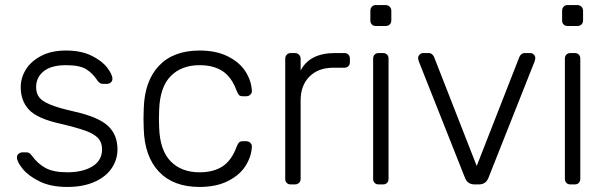

<svg xmlns="http://www.w3.org/2000/svg" viewBox="-20 -730 2398 760"><path d="M246 10Q181 10 136.5 -12Q92 -34 69.5 -62Q47 -90 47 -107Q47 -116 54 -121.5Q61 -127 69 -127H84Q91 -127 95.5 -124.5Q100 -122 106 -114Q128 -83 159.5 -65.5Q191 -48 246 -48Q308 -48 346 -71.5Q384 -95 384 -139Q384 -166 368.5 -183Q353 -200 318.5 -212.5Q284 -225 216 -241Q127 -261 94.5 -296Q62 -331 62 -385Q62 -422 82.5 -455Q103 -488 143.5 -509Q184 -530 241 -530Q301 -530 342.5 -509.5Q384 -489 404.5 -462Q425 -435 425 -418Q425 -409 418.5 -403.5Q412 -398 403 -398H388Q374 -398 366 -411Q346 -441 320.5 -456.5Q295 -472 241 -472Q183 -472 153 -448Q123 -424 123 -385Q123 -361 135 -345Q147 -329 180 -315.5Q213 -302 276 -288Q369 -267 407 -232Q445 -197 445 -139Q445 -98 422 -64Q399 -30 354 -10Q309 10 246 10Z M770 10Q666 10 609 -50.5Q552 -111 549 -220L548 -260L549 -300Q552 -409 609 -469.5Q666 -530 770 -530Q836 -530 882.5 -506.5Q929 -483 952 -446.5Q975 -410 977 -371Q977 -370 977 -369Q977 -361 970.5 -355Q964 -349 955 -349H941Q931 -349 926.5 -353.5Q922 -358 917 -370Q897 -425 861 -448.5Q825 -472 770 -472Q698 -472 655.5 -428.5Q613 -385 610 -295L609 -260L610 -225Q613 -135 655.5 -91.5Q698 -48 770 -48Q825 -48 861 -71.5Q897 -95 917 -150Q922 -162 926.5 -166.5Q931 -171 941 -171H955Q964 -171 970.5 -165Q977 -159 977 -151Q977 -150 977 -149Q975 -110 952 -73.5Q929 -37 882.5 -13.5Q836 10 770 10Z M1131 0Q1121 0 1115 -6Q1109 -12 1109 -22V-497Q1109 -507 1115 -513.5Q1121 -520 1131 -520H1147Q1157 -520 1163.5 -513.5Q1170 -507 1170 -497V-451Q1206 -520 1306 -520H1343Q1353 -520 1359 -514Q1365 -508 1365 -498V-484Q1365 -474 1359 -468Q1353 -462 1343 -462H1300Q1240 -462 1205 -427Q1170 -392 1170 -332V-22Q1170 -12 1163.5 -6Q1157 0 1147 0Z M1468 -627Q1458 -627 1452 -633Q1446 -639 1446 -649V-687Q1446 -697 1452 -703.5Q1458 -710 1468 -710H1506Q1516 -710 1522.5 -703.5Q1529 -697 1529 -687V-649Q1529 -639 1522.5 -633Q1516 -627 1506 -627ZM1479 0Q1469 0 1463 -6Q1457 -12 1457 -22V-498Q1457 -508 1463 -514Q1469 -520 1479 -520H1496Q1506 -520 1512 -514Q1518 -508 1518 -498V-22Q1518 -12 1512 -6Q1506 0 1496 0Z M1859 0Q1831 0 1821 -25L1637 -489L1635 -500Q1635 -508 1641 -514Q1647 -520 1655 -520H1676Q1685 -520 1690.5 -515Q1696 -510 1698 -505L1867 -73L2036 -505Q2038 -510 2043.5 -515Q2049 -520 2058 -520H2079Q2087 -520 2093 -514Q2099 -508 2099 -500L2097 -489L1913 -25Q1903 0 1875 0Z M2227 -627Q2217 -627 2211 -633Q2205 -639 2205 -649V-687Q2205 -697 2211 -703.5Q2217 -710 2227 -710H2265Q2275 -710 2281.5 -703.5Q2288 -697 2288 -687V-649Q2288 -639 2281.5 -633Q2275 -627 2265 -627ZM2238 0Q2228 0 2222 -6Q2216 -12 2216 -22V-498Q2216 -508 2222 -514Q2228 -520 2238 -520H2255Q2265 -520 2271 -514Q2277 -508 2277 -498V-22Q2277 -12 2271 -6Q2265 0 2255 0Z"/></svg>

Font: Rubik AZ
Style: Regular
Weight: 300
Designer: Hubert and Fischer
Foundry: Hubert & Fischer
Version: Version 2.000